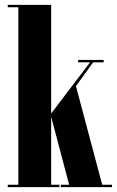

<svg xmlns="http://www.w3.org/2000/svg" viewBox="-20 -770 481 790"><path d="M12 0V-10H55.5V-740H12V-750H190.5V-303L350.5 -513.5H301.5V-523.5H406.5V-513.5H363L292.5 -415.5L400.5 -10H441V0H230.5V-10H264.5L190.5 -289.5V-10H224.5V0Z"/></svg>

Font: Imbue 100pt ExtraBold
Style: Regular
Weight: 800
Designer: Tyler Finck
Foundry: Etcetera Type Company
Version: Version 1.102; ttfautohint (v1.8.3)